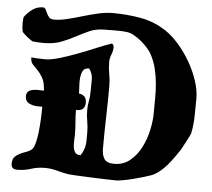

<svg xmlns="http://www.w3.org/2000/svg" viewBox="-52 -799 948 857"><g transform="rotate(5 421.5 -370.5)"><path d="M65 -339Q65 -351 71.5 -358Q78 -365 89 -368Q100 -371 114 -371Q128 -371 143 -370Q141 -407 130 -426.5Q119 -446 106.5 -458.5Q94 -471 84 -482Q74 -493 74 -513Q89 -512 104.5 -511Q120 -510 135 -510Q162 -510 200.5 -521.5Q239 -533 280 -548.5Q321 -564 360 -580.5Q399 -597 427 -606Q436 -601 436 -591Q436 -574 429 -557Q422 -540 422 -521Q422 -495 427 -469.5Q432 -444 432 -417Q432 -346 430 -276Q428 -206 428 -135Q428 -106 439.5 -89Q451 -72 483 -72Q525 -72 555 -97Q585 -122 603.5 -158.5Q622 -195 631 -236.5Q640 -278 640 -311Q640 -344 640.5 -378Q641 -412 638 -445.5Q635 -479 627 -511.5Q619 -544 603 -574Q596 -587 583 -601.5Q570 -616 554.5 -629Q539 -642 522 -651.5Q505 -661 490 -663Q467 -666 440.5 -665.5Q414 -665 390 -665Q351 -665 322 -652Q293 -639 264 -623.5Q235 -608 202 -595Q169 -582 123 -582Q97 -582 72 -585Q60 -593 48 -602.5Q36 -612 26 -623Q22 -639 22 -661Q22 -668 22.5 -675Q23 -682 24 -689Q38 -709 59 -724.5Q80 -740 106 -740Q115 -740 119 -732Q123 -724 127 -715Q131 -706 138 -698Q145 -690 160 -690Q188 -690 220 -698Q252 -706 285.5 -716Q319 -726 353.5 -734Q388 -742 422 -742Q484 -742 545.5 -731Q607 -720 661 -684Q691 -664 720.5 -630Q750 -596 773 -556Q796 -516 810 -474Q824 -432 824 -395Q824 -359 823 -315Q822 -271 814 -236Q813 -233 807.5 -222Q802 -211 795 -198Q788 -185 782 -173.5Q776 -162 774 -159Q763 -143 750 -124.5Q737 -106 722 -88.5Q707 -71 689.5 -57Q672 -43 654 -36Q643 -32 621.5 -25.5Q600 -19 576.5 -13Q553 -7 531.5 -3Q510 1 499 1Q485 1 453 0Q421 -1 385.5 -2.5Q350 -4 319 -5.5Q288 -7 278 -9Q252 -14 228.5 -20.5Q205 -27 177 -27Q145 -27 116 -17.5Q87 -8 55 -8Q42 -8 35 -13.5Q28 -19 28 -33Q28 -54 38 -64Q48 -74 62 -80.5Q76 -87 90.5 -92Q105 -97 115 -107Q122 -115 127.5 -136Q133 -157 136 -184Q139 -211 140.5 -241.5Q142 -272 142 -298H122Q101 -298 83 -307Q65 -316 65 -339ZM300 -377V-371Q315 -369 324.5 -360.5Q334 -352 334 -332Q334 -317 325.5 -307Q317 -297 300 -297H293Q293 -270 295.5 -242Q298 -214 298 -186Q298 -174 297 -159Q296 -144 298 -130Q300 -116 307 -106.5Q314 -97 331 -97Q340 -111 344.5 -123Q349 -135 350.5 -147Q352 -159 352 -171.5Q352 -184 352 -201Q352 -227 347.5 -251Q343 -275 343 -300Q343 -321 347 -341.5Q351 -362 351 -384Q351 -410 351.5 -437Q352 -464 336 -486H333Q315 -486 308 -473Q301 -460 299 -442.5Q297 -425 298.5 -406.5Q300 -388 300 -377Z"/></g></svg>

Font: CAT Altenglisch
Style: Regular
Weight: 400
Designer: Peter Wiegel
Foundry: Peter Wiegel, CAT Fonts
Version: Version 1.000